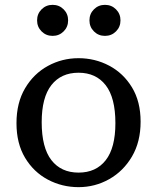

<svg xmlns="http://www.w3.org/2000/svg" viewBox="-20 -760 648 792"><path d="M304 12Q236 12 177.5 -19Q119 -50 83.5 -109Q48 -168 48 -252Q48 -336 83.5 -396Q119 -456 177.5 -488Q236 -520 304 -520Q372 -520 430.5 -489Q489 -458 524.5 -399.5Q560 -341 560 -258Q560 -175 524.5 -114.5Q489 -54 430.5 -21Q372 12 304 12ZM304 -48Q376 -48 416 -99Q456 -150 456 -252Q456 -357 416 -408.5Q376 -460 304 -460Q232 -460 192 -409Q152 -358 152 -256Q152 -151 192 -99.5Q232 -48 304 -48ZM197 -612Q170 -612 151.5 -630.5Q133 -649 133 -676Q133 -703 151.5 -721.5Q170 -740 197 -740Q224 -740 242.5 -721.5Q261 -703 261 -676Q261 -649 242.5 -630.5Q224 -612 197 -612ZM413 -612Q386 -612 367.5 -630.5Q349 -649 349 -676Q349 -703 367.5 -721.5Q386 -740 413 -740Q440 -740 458.5 -721.5Q477 -703 477 -676Q477 -649 458.5 -630.5Q440 -612 413 -612Z"/></svg>

Font: Source Serif 4 Caption
Style: Regular
Weight: 400
Designer: Frank Grießhammer
Foundry: Adobe Systems Incorporated
Version: Version 4.004;hotconv 1.0.117;makeotfexe 2.5.65602